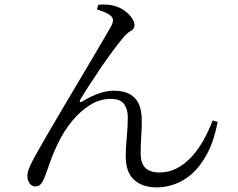

<svg xmlns="http://www.w3.org/2000/svg" viewBox="-20 -787 1040 839"><path d="M665.6 31.9Q603 31.9 566.5 -0.7Q530 -33.4 529.5 -101.1Q529.3 -142.9 533.9 -187.3Q538.4 -231.7 538.4 -276.2Q538.4 -308.7 522.5 -331.8Q506.6 -354.9 462.9 -354.9Q415.6 -354.9 372.6 -327.6Q329.5 -300.4 294.2 -257Q259 -213.7 235.3 -164.7Q212.2 -117.6 197.6 -75Q183 -32.5 172.2 -5.9Q165.5 9.8 156.9 18.8Q148.3 27.7 133.8 27.7Q124.8 27.7 117.1 22Q109.4 16.3 104.6 6Q99.7 -4.4 99.7 -18Q99.7 -36.2 111.8 -62.8Q123.9 -89.4 144.6 -125.2Q165.3 -161 190.9 -205.8Q217.4 -251.2 249.3 -305.6Q281.2 -360 314.7 -415.9Q348.1 -471.8 378.1 -522.6Q408.1 -573.4 430.9 -612.3Q453.8 -651.3 465 -671.3Q474.9 -689.8 473.4 -701.1Q471.9 -712.4 462.3 -719.4Q451.9 -728 434.7 -734.8Q417.5 -741.7 403.5 -746.1L409.8 -766Q425.1 -767.9 445.3 -766.9Q465.4 -765.8 478.7 -761.5Q502.2 -755.7 522.5 -741.5Q542.8 -727.3 555.3 -709.5Q567.9 -691.8 567.9 -676.1Q567.9 -661.1 551 -651.5Q534 -642 515.2 -618.6Q499.7 -600.2 474.8 -567Q449.9 -533.7 422.8 -494Q395.6 -454.2 371 -416.1Q346.3 -378 330.5 -350.9Q326.9 -344.5 329.5 -341.9Q332.1 -339.3 338.5 -342.9Q377.4 -366.8 412.1 -378.7Q446.7 -390.7 476.4 -390.7Q537.5 -390.7 567.7 -360.1Q598 -329.5 599.3 -268.7Q600.1 -234.3 597.4 -192.4Q594.6 -150.6 594.6 -115.8Q594.6 -75.1 614.3 -54.2Q634 -33.3 677.5 -33.3Q718.9 -33.3 754.2 -52.3Q789.5 -71.2 818.6 -103.4Q847.8 -135.6 870.3 -176.3Q892.8 -217 909.4 -260.7L931.1 -254Q915.2 -171.7 885.8 -116.4Q856.4 -61.1 819.9 -28.6Q783.3 3.9 743.4 17.9Q703.5 31.9 665.6 31.9Z"/></svg>

Font: Noto Serif KR ExtraLight
Style: Regular
Weight: 200
Designer: Ryoko NISHIZUKA 西塚涼子 (kana & ideographs); Frank Grießhammer (Latin, Greek & Cyrillic); Wenlong ZHANG 张文龙 (bopomofo); San
Foundry: Adobe
Version: Version 2.002-H1;hotconv 1.1.0;makeotfexe 2.6.0